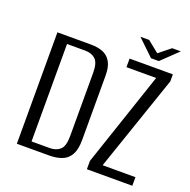

<svg xmlns="http://www.w3.org/2000/svg" viewBox="-126 -835 946 957"><g transform="rotate(20 346.5 -356.0)"><path d="M62.7 0V-591H239.9Q278.2 -591 305.4 -579.8Q332.5 -568.6 347.3 -542.1Q362.1 -515.7 362.1 -470.1V-128.6Q362.1 -78 345.8 -49.8Q329.6 -21.6 300.5 -10.8Q271.5 0 232.3 0ZM127.6 -35.8H223.8Q258.2 -35.8 278.7 -54.5Q299.2 -73.1 299.2 -125.7V-462.3Q299.2 -514.9 278.7 -533.9Q258.2 -552.8 223.8 -552.8H127.6ZM434.1 0V-43.9L603 -545.5H445.5V-591H675.1V-553.7L501 -45.5H675.1V0ZM545.1 -629.2 459 -711.8H505.5L566 -663.1L627.2 -712.2H673.1L586.8 -629.2Z"/></g></svg>

Font: Alumni Sans Thin
Style: Regular
Weight: 100
Designer: Robert E. Leuschke
Foundry: Robert E. Leuschke
Version: Version 1.018